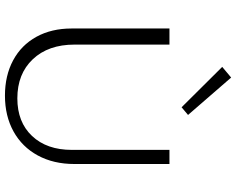

<svg xmlns="http://www.w3.org/2000/svg" viewBox="-109 -838 953 775"><g transform="rotate(90 367.5 -450.5)"><path d="M95 -263V-658H160V-275Q160 -169 219 -106.5Q278 -44 377 -44Q473 -44 529 -103.5Q585 -163 585 -264V-658H642V-274Q642 -190 607.5 -126.5Q573 -63 510.5 -28.5Q448 6 366 6Q285 6 223.5 -27Q162 -60 128.5 -121Q95 -182 95 -263ZM250 -871 293 -907 444 -733 413 -707Z"/></g></svg>

Font: Ysabeau Semilight
Style: Regular
Weight: 300
Designer: Christian Thalmann (Catharsis Fonts)
Version: Version 0.003